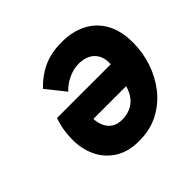

<svg xmlns="http://www.w3.org/2000/svg" viewBox="-137 -667 823 823"><g transform="rotate(-45 274.5 -255.5)"><path d="M268.5 12Q204.5 12 160.5 -15.2Q116.5 -42.5 93.5 -89Q70.5 -135.5 70.5 -194Q70.5 -222 75 -250.5Q79.5 -279 89.5 -307H415.5Q417.5 -339 405.8 -361.2Q394 -383.5 372 -394.8Q350 -406 320.5 -406Q288 -406 256.2 -391Q224.5 -376 203.5 -352.5L135.5 -438Q173 -478 220.8 -500.5Q268.5 -523 334.5 -523Q398 -523 446.2 -498.5Q494.5 -474 521.8 -425.5Q549 -377 549 -305Q549 -246 530.2 -189.5Q511.5 -133 475.5 -87.5Q439.5 -42 387.8 -15Q336 12 268.5 12ZM282.5 -104Q309.5 -104 332.2 -113.8Q355 -123.5 371.2 -143.8Q387.5 -164 395.5 -194H197Q198.5 -167 208.5 -146.8Q218.5 -126.5 237 -115.2Q255.5 -104 282.5 -104Z"/></g></svg>

Font: Overpass ExtraBold
Style: Italic
Weight: 800
Italic angle: -10°
Designer: Delve Withrington, Dave Bailey, Thomas Jockin
Foundry: Delve Fonts LLC
Version: Version 4.000